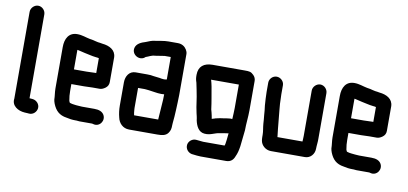

<svg xmlns="http://www.w3.org/2000/svg" viewBox="-78 -978 2981 1403"><g transform="rotate(10 1412.5 -276.5)"><path d="M51 -661V-17C43 36 92 67 144 70C151 70 157 70 164 71L175 72C206 75 231 50 234 22C237 -8 212 -34 184 -37L173 -38C169 -38 165 -38 160 -39V-661C160 -690 135 -716 106 -716C77 -716 51 -690 51 -661Z M537 -303H443V-448C445 -448 447 -448 449 -447C465 -444 485 -438 500 -435C528 -430 554 -422 583 -419L600 -417L608 -415V-305H599C586 -305 552 -303 537 -303ZM599 -196H652C665 -196 679 -201 694 -212C709 -223 717 -238 717 -257V-441C715 -495 668 -519 615 -524L598 -527L582 -529C569 -531 558 -535 544 -538L520 -542C488 -548 460 -561 423 -561C360 -561 334 -512 334 -449V-142C334 -114 340 -86 340 -61C341 -52 344 -42 348 -31C367 16 395 46 452 54C472 59 494 62 518 62H526C533 63 541 64 548 64H643L651 66C699 80 736 27 712 -14C699 -36 674 -45 640 -45H548C539 -45 528 -47 518 -47C511 -47 495 -49 489 -50C481 -50 466 -54 460 -56C458 -56 455 -57 455 -59C454 -62 449 -69 449 -75C445 -94 443 -119 443 -143V-194H537C552 -194 585 -196 599 -196Z M929 -86C928 -91 928 -96 928 -101V-251H977C981 -251 985 -251 989 -250L1009 -248C1040 -245 1069 -237 1102 -237C1109 -237 1117 -237 1124 -238C1123 -225 1123 -211 1123 -198C1119 -146 1117 -100 1113 -53V-49H934C932 -62 929 -72 929 -86ZM1111 -346H1102C1098 -346 1094 -346 1091 -347C1086 -347 1080 -348 1072 -350C1056 -352 1038 -354 1022 -356L1003 -359C994 -360 985 -360 976 -360H891C844 -360 819 -319 819 -273V-101C819 -70 823 -40 830 -14C838 26 869 60 916 60H1126C1161 60 1187 56 1204 34C1218 15 1221 -1 1221 -27C1221 -32 1221 -37 1222 -43C1225 -77 1228 -102 1229 -139C1230 -174 1233 -216 1233 -252V-556C1233 -567 1229 -578 1223 -588C1210 -609 1189 -624 1157 -624H1087C1055 -624 1023 -616 994 -612C967 -610 945 -599 924 -591C893 -582 859 -567 851 -535C838 -483 905 -445 943 -483C963 -489 985 -504 1009 -504C1032 -509 1056 -510 1079 -515H1124V-348C1119 -348 1116 -347 1111 -346Z M1555 -137 1537 -133C1529 -132 1522 -130 1515 -127L1501 -123C1500 -122 1499 -122 1497 -122V-124C1496 -130 1494 -137 1493 -145L1488 -167C1486 -175 1484 -182 1482 -189C1475 -246 1464 -299 1455 -354C1452 -373 1447 -388 1443 -403H1649V-229C1649 -203 1647 -180 1646 -153C1646 -151 1646 -149 1645 -146C1636 -149 1626 -147 1617 -146L1601 -144C1595 -143 1589 -142 1584 -141L1569 -139C1564 -139 1560 -137 1555 -137ZM1332 -419C1332 -394 1334 -384 1341 -363C1349 -331 1354 -295 1361 -262C1367 -230 1370 -192 1377 -163L1381 -143L1386 -122L1389 -107L1391 -93C1400 -50 1420 -9 1464 -6C1508 -2 1535 -24 1573 -29L1587 -31L1602 -34C1612 -36 1627 -37 1637 -39C1636 -30 1629 54 1623 54H1465C1458 54 1431 51 1425 50L1415 49C1384 45 1357 68 1353 95C1349 127 1372 152 1399 157L1409 158C1420 160 1452 163 1465 163H1654C1689 163 1707 143 1716 118C1728 93 1733 71 1738 39C1742 -2 1747 -40 1751 -82C1751 -132 1758 -181 1758 -231V-449C1758 -465 1752 -479 1740 -491C1720 -511 1708 -512 1673 -512H1435C1372 -512 1332 -483 1332 -419Z M1858 -454V-386C1858 -353 1861 -318 1863 -285C1865 -267 1870 -232 1870 -214C1871 -204 1872 -194 1873 -183L1875 -153C1877 -124 1884 -99 1884 -71V-56C1884 -46 1885 -37 1886 -30C1891 5 1924 35 1964 35H2216C2257 35 2286 0 2286 -39C2286 -64 2291 -90 2290 -118V-452C2290 -481 2265 -507 2236 -507C2207 -507 2181 -481 2181 -452V-116C2181 -106 2181 -97 2180 -89C2180 -84 2180 -79 2179 -74H1993V-78C1989 -115 1984 -153 1981 -192C1977 -248 1968 -302 1968 -360C1967 -369 1967 -377 1967 -386V-454C1967 -483 1941 -508 1912 -508C1883 -508 1858 -483 1858 -454Z M2593 -303H2499V-448C2501 -448 2503 -448 2505 -447C2521 -444 2541 -438 2556 -435C2584 -430 2610 -422 2639 -419L2656 -417L2664 -415V-305H2655C2642 -305 2608 -303 2593 -303ZM2655 -196H2708C2721 -196 2735 -201 2750 -212C2765 -223 2773 -238 2773 -257V-441C2771 -495 2724 -519 2671 -524L2654 -527L2638 -529C2625 -531 2614 -535 2600 -538L2576 -542C2544 -548 2516 -561 2479 -561C2416 -561 2390 -512 2390 -449V-142C2390 -114 2396 -86 2396 -61C2397 -52 2400 -42 2404 -31C2423 16 2451 46 2508 54C2528 59 2550 62 2574 62H2582C2589 63 2597 64 2604 64H2699L2707 66C2755 80 2792 27 2768 -14C2755 -36 2730 -45 2696 -45H2604C2595 -45 2584 -47 2574 -47C2567 -47 2551 -49 2545 -50C2537 -50 2522 -54 2516 -56C2514 -56 2511 -57 2511 -59C2510 -62 2505 -69 2505 -75C2501 -94 2499 -119 2499 -143V-194H2593C2608 -194 2641 -196 2655 -196Z"/></g></svg>

Font: Electronic
Style: ExHv
Weight: 900
Version: Version 1.011